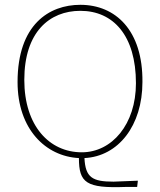

<svg xmlns="http://www.w3.org/2000/svg" viewBox="-20 -650 665 798"><path d="M502 127H550L553 101L452 105C364 105 335 88 331 7C472 0 572 -128 572 -309C574 -524 460 -630 314 -630C184 -630 53 -548 53 -309C53 -113 170 0 308 7C308 110 338 133 502 127ZM320 -17C185 -17 81 -127 81 -318C81 -517 186 -605 314 -605C451 -605 545 -502 545 -304C545 -133 445 -17 320 -17Z"/></svg>

Font: Inconsolata Expanded ExtraLight
Style: Regular
Weight: 200
Width: 7
Monospace: yes
Designer: Raph Levien, Cyreal, Brenton Simpson
Foundry: Raph Levien, Cyreal, Google
Version: Version 3.100